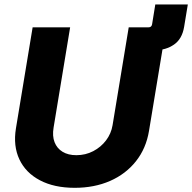

<svg xmlns="http://www.w3.org/2000/svg" viewBox="-20 -853 883 882"><path d="M554.2 -622.6 571.8 -727.5H662.6Q676.3 -727.5 678.7 -741.7L693.4 -832.5H842.8L825.7 -729Q816.4 -673.8 779.3 -648.2Q742.2 -622.6 692.4 -622.6ZM323.2 9.8Q229 9.8 163.6 -24.7Q98.1 -59.1 69.1 -120.8Q40 -182.6 53.2 -263.2L129.9 -727.5H302.2L226.1 -266.6Q219.7 -228 230.7 -199.7Q241.7 -171.4 267.3 -155.8Q293 -140.1 330.6 -140.1Q373 -140.1 408.4 -158.7Q443.8 -177.2 467.3 -208.3Q490.7 -239.3 497.1 -277.8L571.3 -727.5H743.2L664.6 -252.4Q651.4 -171.4 604.5 -112.3Q557.6 -53.2 485.4 -21.7Q413.1 9.8 323.2 9.8Z"/></svg>

Font: Inter 18pt ExtraBold
Style: Italic
Weight: 800
Italic angle: -9.3988°
Designer: Rasmus Andersson
Foundry: rsms
Version: Version 4.001;git-66647c0bb